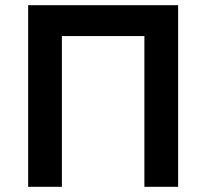

<svg xmlns="http://www.w3.org/2000/svg" viewBox="-20 -720 794 740"><path d="M88.5 0V-700H666.5V0H536.5V-581H218.5V0Z"/></svg>

Font: Geologica Cursive Medium
Style: Regular
Weight: 500
Designer: Sindre Bremnes, Frode Helland
Foundry: Monokrom Skriftforlag AS
Version: Version 1.010;gftools[0.9.28]